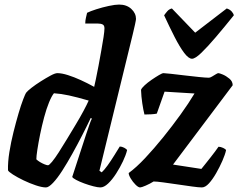

<svg xmlns="http://www.w3.org/2000/svg" viewBox="-20 -820 1043 840"><path d="M181 0Q164 0 137 -9Q110 -18 83 -31Q56 -44 36.5 -56.5Q17 -69 15 -75Q14 -111 21 -154.5Q28 -198 39 -242Q50 -286 61 -323.5Q72 -361 81.5 -385.5Q91 -410 94 -414Q100 -422 118 -436Q136 -450 159 -464.5Q182 -479 201.5 -489.5Q221 -500 231 -500Q250 -500 277 -491.5Q304 -483 333.5 -469.5Q363 -456 392 -440Q394 -449 399.5 -474Q405 -499 411 -532Q417 -565 423 -598Q429 -631 433 -657.5Q437 -684 437 -696Q437 -709 429 -713Q421 -717 408 -717H353Q353 -730 356 -742.5Q359 -755 361 -764Q375 -771 401.5 -779.5Q428 -788 456 -794Q484 -800 501 -800Q534 -800 554.5 -781Q575 -762 575 -737Q575 -733 570.5 -712Q566 -691 561 -671L415 -73L425 -66Q436 -76 450.5 -96Q465 -116 479.5 -139.5Q494 -163 504 -179Q513 -179 523.5 -173.5Q534 -168 536 -163Q531 -142 518 -114.5Q505 -87 488 -60.5Q471 -34 453 -17Q435 0 419 0Q408 0 388.5 -5Q369 -10 348.5 -17.5Q328 -25 313 -33Q298 -41 296 -46L357 -233Q365 -257 371.5 -275.5Q378 -294 382 -301L377 -304Q361 -270 340 -229Q319 -188 296.5 -147.5Q274 -107 252.5 -73.5Q231 -40 212 -20Q193 0 181 0ZM190 -97Q195 -97 207.5 -112Q220 -127 237 -153.5Q254 -180 273 -211.5Q292 -243 311 -274.5Q330 -306 345 -334Q360 -362 368 -380Q316 -395 281.5 -402.5Q247 -410 216 -412Q206 -400 194.5 -372Q183 -344 173 -306.5Q163 -269 155.5 -232Q148 -195 143.5 -165.5Q139 -136 139 -123Q145 -117 155 -111Q165 -105 175 -101Q185 -97 190 -97ZM593 0Q585 0 573 -12Q561 -24 552 -39Q543 -54 543 -63Q576 -87 615 -128.5Q654 -170 694 -219.5Q734 -269 770 -319Q806 -369 831 -411L700 -419L666 -323Q658 -321 642.5 -320Q627 -319 612 -319Q607 -338 602.5 -368Q598 -398 597 -427Q600 -435 613 -447Q626 -459 643.5 -471Q661 -483 675.5 -491.5Q690 -500 695 -500Q702 -500 728.5 -497Q755 -494 788.5 -490Q822 -486 851.5 -483Q881 -480 894 -480Q899 -480 907.5 -485Q916 -490 924 -495Q932 -500 935 -500Q940 -500 954.5 -494Q969 -488 983.5 -476Q998 -464 998 -447L737 -100L861 -81Q869 -91 879.5 -104Q890 -117 900.5 -130.5Q911 -144 920.5 -156.5Q930 -169 936 -178Q945 -178 956 -173Q967 -168 969 -163Q965 -144 953 -116.5Q941 -89 925.5 -62Q910 -35 894 -17.5Q878 0 863 0Q850 0 821 -4Q792 -8 758 -13Q724 -18 694.5 -22Q665 -26 652 -26Q636 -16 617.5 -8Q599 0 593 0ZM820 -563Q805 -563 785.5 -589Q766 -615 744 -658Q722 -701 698 -753Q705 -763 712.5 -771.5Q720 -780 732 -783L834 -677L972 -783Q985 -779 993 -770.5Q1001 -762 1003 -753Q962 -702 925 -658.5Q888 -615 861 -589Q834 -563 820 -563Z"/></svg>

Font: Texturina 12pt ExtraBold
Style: Italic
Weight: 800
Italic angle: -11°
Designer: Guillermo Torres Carreño
Foundry: Omnibus-Type
Version: Version 1.002